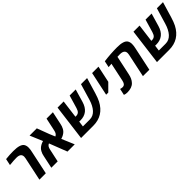

<svg xmlns="http://www.w3.org/2000/svg" viewBox="292 -1902 3172 3172"><g transform="rotate(-45 1878.5 -315.5)"><path d="M91.3 -629.4Q184.6 -639.6 268.3 -639.6Q352.1 -639.6 400.9 -624Q449.7 -608.4 468.8 -579.1Q488.8 -546.9 488.8 -503.2Q488.8 -459.5 477.1 -411.6L389.6 0H240.2L327.6 -412.1Q331.5 -430.7 331.5 -446.3Q331.5 -524.9 227.5 -524.9Q165.5 -524.9 66.9 -514.6Z M1185.1 -629.9 1137.2 -404.3Q1131.8 -379.9 1125.7 -361.1Q1119.6 -342.3 1107.2 -319.3Q1094.7 -296.4 1077.9 -279.3Q1061 -262.2 1033.7 -246.3Q1006.3 -230.5 971.7 -220.7L1065.4 0H896L774.9 -312Q750 -302.2 736.3 -281.5Q722.7 -260.7 715.8 -226.6L667 0H518.6L566.4 -225.1Q571.3 -249.5 577.4 -268.3Q583.5 -287.1 596.2 -310.1Q608.9 -333 626 -350.3Q643.1 -367.7 670.7 -383.5Q698.2 -399.4 733.4 -409.2L640.1 -629.9H809.1L890.1 -414.1L930.7 -317.9Q954.1 -327.6 967.5 -348.4Q981 -369.1 987.8 -402.8L1036.6 -629.9Z M1498.5 0H1213.4L1293.9 -629.9H1436.5L1396 -314.5Q1401.9 -314 1410.6 -314Q1449.2 -314 1472.2 -334.5Q1495.1 -355 1509.3 -402.8L1576.2 -629.9H1717.8L1651.9 -404.3Q1595.7 -212.4 1410.6 -212.4Q1400.9 -212.4 1383.3 -213.4L1370.1 -113.8H1529.3Q1610.8 -113.8 1668.5 -177.2Q1726.1 -240.7 1758.8 -352.1L1841.3 -629.9H1983.9L1902.3 -356Q1876 -269 1849.1 -216.8Q1736.8 0 1498.5 0Z M2188 -338.9 2062 -212.9H2012.2L2101.1 -629.9H2250Z M2887.7 -579.1Q2907.7 -546.9 2907.7 -503.2Q2907.7 -459.5 2896 -411.6L2808.6 0H2658.7L2746.1 -412.1Q2750 -430.7 2750 -446.3Q2750 -524.9 2646.5 -524.9Q2619.1 -524.9 2586.9 -523.4L2515.1 -186.5Q2505.9 -142.1 2490.5 -108.9Q2475.1 -75.7 2449.2 -47.9Q2395.5 9.8 2284.7 9.8Q2265.6 9.8 2248.8 6.3Q2231.9 2.9 2217.8 -3.4L2242.2 -116.7Q2272.9 -107.9 2291.5 -107.9Q2310.1 -107.9 2323.5 -114.7Q2336.9 -121.6 2345.2 -133.8Q2359.4 -154.8 2366.2 -186.5L2435.5 -512.7L2363.3 -505.9L2387.2 -618.7Q2541.5 -639.6 2695.1 -639.6Q2848.6 -639.6 2887.7 -579.1Z M3272 0H2986.8L3067.4 -629.9H3210L3169.4 -314.5Q3175.3 -314 3184.1 -314Q3222.7 -314 3245.6 -334.5Q3268.6 -355 3282.7 -402.8L3349.6 -629.9H3491.2L3425.3 -404.3Q3369.1 -212.4 3184.1 -212.4Q3174.3 -212.4 3156.7 -213.4L3143.6 -113.8H3302.7Q3384.3 -113.8 3441.9 -177.2Q3499.5 -240.7 3532.2 -352.1L3614.7 -629.9H3757.3L3675.8 -356Q3649.4 -269 3622.6 -216.8Q3510.3 0 3272 0Z"/></g></svg>

Font: Open Sans Hebrew
Style: Bold Italic
Weight: 700
Italic angle: -12°
Foundry: Ascender Corporation, Yanek Iontef
Version: Version 2.001;PS 002.001;hotconv 1.0.70;makeotf.lib2.5.58329